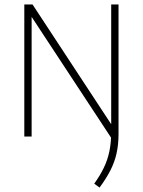

<svg xmlns="http://www.w3.org/2000/svg" viewBox="-20 -615 644 865"><path d="M89.5 0V-595H126.5L494 -35.5L486.5 14.5L109 -559.5H122.5V0ZM428.5 230 404.5 212.5Q431 175.5 448 140.2Q465 105 473 65.8Q481 26.5 481 -22V-595H514V-11.5Q514 36 505.2 75.5Q496.5 115 477.5 152.2Q458.5 189.5 428.5 230Z"/></svg>

Font: Encode Sans SC SemiCondensed Thin
Style: Regular
Weight: 250
Width: 4
Designer: Multiple Designers
Foundry: Impallari Type
Version: Version 3.002